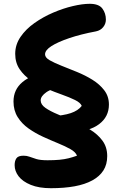

<svg xmlns="http://www.w3.org/2000/svg" viewBox="-20 -730 635 1010"><path d="M358 -36 248 -118Q314 -122 352.5 -135Q391 -148 410 -173Q403 -190 374.5 -204Q346 -218 306.5 -232Q267 -246 224 -264Q181 -282 144 -306.5Q107 -331 83.5 -365.5Q60 -400 60 -447Q60 -495 88 -536Q116 -577 161.5 -609Q207 -641 259.5 -663.5Q312 -686 363 -698Q414 -710 452 -710Q500 -710 518.5 -685Q537 -660 537 -627Q537 -605 523 -587.5Q509 -570 485 -565Q405 -550 344.5 -529.5Q284 -509 250.5 -487.5Q217 -466 217 -444Q217 -427 241.5 -413Q266 -399 304 -384Q342 -369 385 -351.5Q428 -334 466 -310.5Q504 -287 528.5 -255Q553 -223 553 -180Q553 -116 501.5 -77Q450 -38 358 -36ZM248 260Q185 260 142 242.5Q99 225 78 197.5Q57 170 57 139Q57 116 66.5 102.5Q76 89 104 89Q121 89 135.5 94.5Q150 100 171 106.5Q192 113 230 113Q266 113 292.5 110.5Q319 108 341 102.5Q363 97 385 89Q378 70 350.5 54.5Q323 39 285 23.5Q247 8 206.5 -10.5Q166 -29 130.5 -54Q95 -79 73 -114Q51 -149 51 -196Q51 -259 98.5 -298.5Q146 -338 232 -350L320 -275Q254 -266 224 -245Q194 -224 194 -202Q194 -180 219 -162.5Q244 -145 284 -128.5Q324 -112 368.5 -92.5Q413 -73 453.5 -48.5Q494 -24 519 10Q544 44 544 91Q544 135 524 166.5Q504 198 465.5 219Q427 240 372.5 250Q318 260 248 260Z"/></svg>

Font: Shantell Sans
Style: Bold
Weight: 700
Designer: Stephen Nixon, Anya Danilova, Shantell Martin
Foundry: Arrow Type
Version: Version 1.011;[c5ecc13dd]